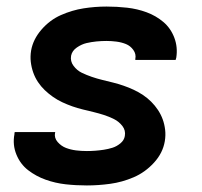

<svg xmlns="http://www.w3.org/2000/svg" viewBox="-20 -558 616 586"><path d="M245 8Q280 8 316.5 3Q353 -2 388 -17Q423 -32 450 -61.5Q477 -91 483 -127Q486 -145 484 -162Q482 -179 476.5 -194Q471 -209 462 -222.5Q453 -236 441.5 -247.5Q430 -259 416.5 -268Q403 -277 388 -284Q373 -291 357 -296.5Q341 -302 325 -306Q309 -310 292.5 -314Q276 -318 260 -323.5Q244 -329 229.5 -336Q215 -343 204.5 -357Q194 -371 197 -388Q200 -403 214.5 -413Q229 -423 244 -426.5Q259 -430 274.5 -431.5Q290 -433 305 -433Q320 -433 335.5 -431Q351 -429 364.5 -423.5Q378 -418 387 -405.5Q396 -393 393 -378V-375H516Q517 -379 518 -382Q523 -414 512 -443Q501 -472 478.5 -491Q456 -510 427.5 -520.5Q399 -531 368 -534.5Q337 -538 305 -538Q270 -538 235 -532.5Q200 -527 166 -512Q132 -497 106.5 -467.5Q81 -438 75 -404Q72 -386 74 -369Q76 -352 81.5 -336.5Q87 -321 96 -307.5Q105 -294 116.5 -283Q128 -272 141.5 -262.5Q155 -253 170 -246Q185 -239 200.5 -233.5Q216 -228 232.5 -224Q249 -220 265.5 -216Q282 -212 297.5 -207Q313 -202 328 -194.5Q343 -187 353.5 -173.5Q364 -160 361 -143Q359 -130 347.5 -120.5Q336 -111 323 -107Q310 -103 297 -101Q284 -99 271 -98Q258 -97 245 -97Q228 -97 212 -99Q196 -101 181.5 -106.5Q167 -112 156 -124.5Q145 -137 148 -153Q148 -154 149 -155H25Q24 -152 24 -148Q18 -116 30 -86.5Q42 -57 66 -38.5Q90 -20 119.5 -9.5Q149 1 180.5 4.5Q212 8 245 8Z"/></svg>

Font: Iosevka Sparkle Oblique
Style: Bold
Weight: 700
Italic angle: -9°
Designer: Belleve Invis
Foundry: Belleve Invis
Version: Version 4.5.0; ttfautohint (v1.8.3)